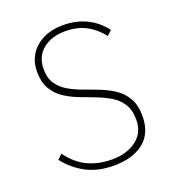

<svg xmlns="http://www.w3.org/2000/svg" viewBox="-128 -785 808 894"><g transform="rotate(-20 276.0 -338.0)"><path d="M285 10Q207 10 149 -20.5Q91 -51 50 -104L73 -126Q115 -69 168 -44.5Q221 -20 287 -20Q361 -20 408 -56Q455 -92 455 -156Q455 -204 435.5 -234.5Q416 -265 384 -284Q352 -303 314 -317.5Q276 -332 238 -346.5Q200 -361 168 -382.5Q136 -404 116.5 -437.5Q97 -471 97 -523Q97 -572 120.5 -608.5Q144 -645 186 -665.5Q228 -686 284 -686Q349 -686 400 -661Q451 -636 487 -589L464 -567Q430 -610 386.5 -633Q343 -656 284 -656Q216 -656 173 -621Q130 -586 130 -524Q130 -479 149.5 -450.5Q169 -422 201 -403.5Q233 -385 271 -371.5Q309 -358 347 -343Q385 -328 417 -306Q449 -284 468.5 -249.5Q488 -215 488 -162Q488 -77 433.5 -33.5Q379 10 285 10Z"/></g></svg>

Font: Outfit Thin Thin
Style: Regular
Weight: 250
Version: Version 1.100;gftools[0.9.27]